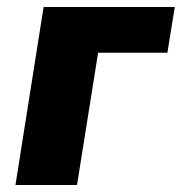

<svg xmlns="http://www.w3.org/2000/svg" viewBox="-20 -526 517 546"><path d="M24 0 104 -506H477L456 -376H259L199 0Z"/></svg>

Font: Nunito Sans 7pt Condensed Black
Style: Italic
Weight: 900
Width: 3
Italic angle: -9°
Designer: Vernon Adams
Foundry: Vernon Adams
Version: Version 3.101;gftools[0.9.27]